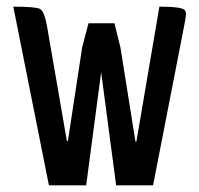

<svg xmlns="http://www.w3.org/2000/svg" viewBox="-20 -557 599 577"><path d="M536 -526Q539 -521 539 -514.5Q539 -508 533 -477L440 0H329L284 -340L239 0H127L20 -537Q88 -537 100.5 -530Q113 -523 121 -480L181 -133H184L227 -415L246 -487H324L342 -414L387 -132H390L459 -537Q528 -537 536 -526Z"/></svg>

Font: Economica
Style: Bold
Weight: 700
Designer: Vicente Lamonaca
Foundry: Vicente Lamonaca
Version: Version 1.100